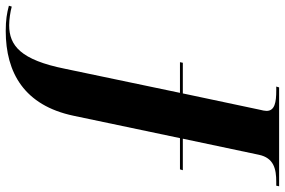

<svg xmlns="http://www.w3.org/2000/svg" viewBox="-340 -572 994 670"><g transform="rotate(90 157.0 -237.0)"><path d="M-70 240C76 240 190 175 226 3L304 -368H413L416 -378H306L362 -643C373 -696 412 -704 457 -704H470L472 -714H127L124 -704H137C179 -704 209 -699 209 -670C209 -665 207 -654 205 -647L148 -378H41L39 -368H146L62 33C31 188 -19 228 -90 228C-110 228 -137 224 -155 219L-158 229C-132 236 -108 240 -70 240Z"/></g></svg>

Font: Noto Serif Display
Style: Bold Italic
Weight: 700
Italic angle: -12°
Designer: Monotype Design Team
Foundry: Monotype Imaging Inc.
Version: Version 2.009